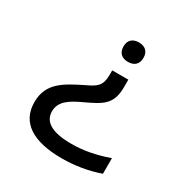

<svg xmlns="http://www.w3.org/2000/svg" viewBox="-159 -640 918 950"><g transform="rotate(30 300.0 -165.0)"><path d="M423 -453V-455C423 -488 403 -509 366 -509C329 -509 309 -488 309 -455V-453C309 -419 329 -398 366 -398C403 -398 423 -419 423 -453ZM65 5C65 120 154 179 321 179C395 179 468 167 536 143V54C459 81 393 93 326 93C219 93 163 63 163 1C163 -58 214 -87 279 -117C363 -157 412 -180 412 -280V-323H320V-298C320 -232 293 -218 243 -194C142 -144 65 -104 65 5Z"/></g></svg>

Font: LT Wave Mono
Style: Regular
Weight: 400
Designer: Daniel Lyons
Version: Version 2.5 (Glyphs App)